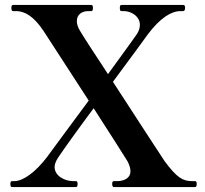

<svg xmlns="http://www.w3.org/2000/svg" viewBox="-20 -757 830 777"><path d="M757 -24C719 -24 695 -39 646 -105C632 -126 527 -287 437 -426C507 -521 569 -604 579 -619C628 -684 673 -712 710 -712H721C727 -712 729 -718 729 -725C729 -732 728 -737 721 -737H472C466 -737 465 -732 465 -725C465 -717 466 -712 472 -712H486C516 -709 546 -689 546 -657C546 -645 543 -633 534 -619C524 -604 475 -537 417 -457C358 -546 310 -621 304 -632C294 -648 291 -661 291 -672C291 -697 310 -712 337 -712H349C355 -712 356 -717 356 -725C356 -732 355 -737 349 -737H33C28 -737 26 -732 26 -725C26 -717 28 -712 33 -712H51C82 -709 116 -692 156 -632L339 -350C266 -252 196 -156 170 -121C123 -60 75 -25 39 -24H29C23 -24 22 -19 22 -13C22 -5 23 0 29 0H287C293 0 294 -6 294 -13C294 -19 293 -24 287 -24H276C242 -24 201 -45 201 -81C201 -92 206 -105 215 -119C237 -152 295 -233 359 -319C427 -214 487 -119 495 -106C504 -90 508 -75 508 -64C508 -37 484 -24 453 -24H440C436 -24 434 -19 434 -13C434 -6 436 0 440 0H769C775 0 776 -6 776 -13C776 -19 775 -24 769 -24Z"/></svg>

Font: Shippori Mincho OTF
Style: Bold
Weight: 800
Designer: FONTDASU
Foundry: FONTDASU / Google Inc. / but / Adobe
Version: Version 3.300;hotconv 1.0.109;makeotfexe 2.5.65596